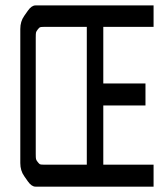

<svg xmlns="http://www.w3.org/2000/svg" viewBox="-20 -696 602 716"><path d="M552.7 -82V0H112.3Q97.7 0 84 -19.5L70.3 -39.1Q55.7 -59.6 55.7 -87.9V-587.9Q55.7 -616.2 70.3 -636.7L84 -656.2Q97.7 -675.8 112.3 -675.8H552.7V-595.7H365.2V-384.8H522.5V-302.7H365.2V-82ZM142.6 -82H303.7V-595.7H142.6Q131.8 -595.7 128.9 -594.2Q126 -592.8 120.6 -585.9Q115.2 -579.1 114.3 -574.7Q113.3 -570.3 113.3 -555.7V-122.1Q113.3 -107.4 114.3 -103Q115.2 -98.6 120.6 -91.8Q126 -85 128.9 -83.5Q131.8 -82 142.6 -82Z"/></svg>

Font: Vancouver Drive
Style: Regular
Weight: 400
Designer: Valery Zaveryaev
Foundry: Cyreal (www.cyreal.org)
Version: Version 1.06